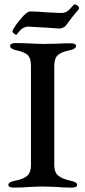

<svg xmlns="http://www.w3.org/2000/svg" viewBox="-20 -850 388 874"><path d="M18 -8Q18 -15 25 -19.5Q32 -24 47 -27Q86 -34 103.5 -49.5Q121 -65 121 -98V-550Q121 -584 107 -598.5Q93 -613 55 -621Q26 -627 26 -641Q26 -654 51 -654Q78 -654 120 -652Q158 -650 178 -650L234 -651Q272 -653 300 -653Q326 -653 326 -641Q326 -627 297 -621Q257 -613 242 -598Q227 -583 227 -550V-98Q227 -66 244.5 -51Q262 -36 302 -27Q317 -24 324 -19.5Q331 -15 331 -8Q331 4 306 4Q270 4 238 1Q198 -1 178 -1Q156 -1 114 1Q81 4 44 4Q18 4 18 -8ZM37 -708Q37 -714 53 -737Q69 -760 87.5 -779Q106 -798 117 -798Q145 -798 191 -794L212 -793Q244 -791 262 -791Q282 -791 299 -810Q305 -816 311 -823Q317 -830 319 -830Q326 -830 333 -824.5Q340 -819 340 -813Q340 -809 333 -801Q326 -793 324 -791Q311 -776 280 -734Q275 -727 265.5 -723.5Q256 -720 250 -720Q244 -720 194 -724Q112 -729 106 -729Q99 -729 89.5 -724.5Q80 -720 74 -714Q67 -707 61.5 -699.5Q56 -692 54 -692Q49 -692 43 -697.5Q37 -703 37 -708Z"/></svg>

Font: EB Garamond Medium
Style: Regular
Weight: 500
Designer: Georg Duffner and Octavio Pardo
Foundry: Georg Duffner
Version: Version 1.000